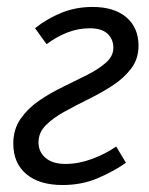

<svg xmlns="http://www.w3.org/2000/svg" viewBox="-20 -518 428 550"><path d="M159.4 12Q92.4 12 55.3 -19.4Q18.1 -50.7 18.1 -106.5Q18.1 -147.8 39 -177.7Q59.9 -207.7 92.2 -229.8Q124.6 -251.9 161.4 -269.6Q198.2 -287.4 230.5 -303.8Q262.9 -320.3 283.8 -338.8Q304.7 -357.3 304.7 -381.2Q304.7 -405.8 288 -421.4Q271.3 -437 237.3 -437Q203.9 -437 172.8 -424.8Q141.6 -412.6 113.4 -391.4L80.4 -437.2Q114.5 -464.5 155.8 -481.3Q197.2 -498.1 245.2 -498.1Q307.4 -498.1 342.1 -468.3Q376.8 -438.6 376.8 -386.8Q376.8 -349.4 355.9 -321.8Q335 -294.2 302.7 -273.1Q270.3 -252.1 233.5 -234Q196.8 -215.9 164.4 -198Q132.1 -180.1 111.2 -159.2Q90.3 -138.3 90.3 -110Q90.3 -82.8 110.6 -65.6Q131 -48.4 167.2 -48.4Q204.8 -48.4 243.4 -62.6Q281.9 -76.8 312.8 -98.2L340.8 -51.7Q306.4 -27.5 260.4 -7.7Q214.4 12 159.4 12Z"/></svg>

Font: Source Sans Variable
Style: Italic
Weight: 200
Italic angle: -11°
Designer: Paul D. Hunt
Foundry: Adobe Systems Incorporated
Version: Version 3.006;hotconv 1.0.111;makeotfexe 2.5.65597